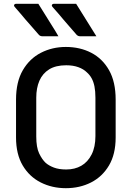

<svg xmlns="http://www.w3.org/2000/svg" viewBox="-20 -966 690 1006"><path d="M181 -946Q201 -915 217.5 -887.5Q234 -860 251.5 -833Q269 -806 286 -776Q273 -776 261.5 -776Q250 -776 236.5 -776Q223 -776 202 -776Q196 -776 191.5 -778Q187 -780 185 -782Q161 -810 144.5 -828.5Q128 -847 115 -862Q102 -877 88.5 -893.5Q75 -910 56 -931Q52 -936 54.5 -941Q57 -946 63 -946Q87 -946 102.5 -946Q118 -946 135.5 -946Q153 -946 181 -946ZM379 -946Q399 -915 415.5 -887.5Q432 -860 449.5 -833Q467 -806 485 -776Q471 -776 459.5 -776Q448 -776 434.5 -776Q421 -776 400 -776Q394 -776 389.5 -778Q385 -780 383 -782Q359 -810 342.5 -828.5Q326 -847 313.5 -862Q301 -877 287 -893.5Q273 -910 254 -931Q250 -936 252.5 -941Q255 -946 261 -946Q285 -946 301 -946Q317 -946 334 -946Q351 -946 379 -946ZM325 -720Q399 -720 458 -689.5Q517 -659 551.5 -598Q586 -537 586 -444V-246Q586 -158 551 -99Q516 -40 457 -10Q398 20 325 20Q253 20 193.5 -10Q134 -40 99 -99Q64 -158 64 -246V-444Q64 -537 99.5 -598Q135 -659 194.5 -689.5Q254 -720 325 -720ZM170 -251Q170 -194 185 -162.5Q200 -131 219 -113Q236 -98 262.5 -88Q289 -78 327 -78Q372 -78 406 -97.5Q440 -117 460 -156.5Q480 -196 480 -253V-454Q480 -488 475 -513Q470 -538 460 -556Q450 -574 435 -587Q418 -604 390.5 -614Q363 -624 327 -624Q272 -624 237.5 -602.5Q203 -581 186.5 -543Q170 -505 170 -454Z"/></svg>

Font: Recursive Medium
Style: Regular
Weight: 500
Version: Version 1.085